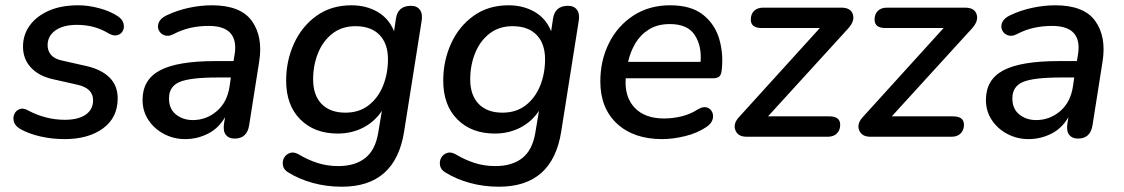

<svg xmlns="http://www.w3.org/2000/svg" viewBox="-20 -517 4250 726"><path d="M224 9Q177 9 133 -1Q89 -11 57 -29Q38 -40 33 -55.5Q28 -71 34 -85Q40 -99 54 -104.5Q68 -110 87 -99Q119 -82 154 -73Q189 -64 225 -64Q276 -64 304 -83.5Q332 -103 332 -138Q332 -184 271 -197L178 -218Q126 -230 96.5 -262Q67 -294 67 -341Q67 -385 92 -420Q117 -455 163.5 -476Q210 -497 276 -497Q314 -497 355 -486Q396 -475 425 -456Q443 -444 447 -428.5Q451 -413 444.5 -400.5Q438 -388 423.5 -384Q409 -380 390 -391Q338 -423 271 -423Q219 -423 189.5 -402Q160 -381 160 -346Q160 -325 173 -309.5Q186 -294 215 -288L308 -267Q364 -254 394.5 -223.5Q425 -193 425 -145Q425 -72 369.5 -31.5Q314 9 224 9Z M680 9Q637 9 600 -10.5Q563 -30 541 -63.5Q519 -97 519 -139Q519 -216 585 -251Q651 -286 794 -286H863L867 -310Q876 -363 852 -391Q828 -419 769 -419Q734 -419 701.5 -412Q669 -405 636 -388Q617 -378 602 -383.5Q587 -389 580.5 -402.5Q574 -416 580.5 -432Q587 -448 610 -459Q650 -478 694.5 -487.5Q739 -497 781 -497Q890 -497 932.5 -437.5Q975 -378 960 -284L922 -43Q914 7 867 7Q845 7 834 -7Q823 -21 827 -49L831 -74Q806 -31 765.5 -11Q725 9 680 9ZM709 -63Q760 -63 799.5 -96.5Q839 -130 848 -190L853 -224H803Q699 -224 659 -207Q619 -190 619 -145Q619 -105 645.5 -84Q672 -63 709 -63Z M1273 189Q1214 189 1162 174.5Q1110 160 1070 135Q1053 125 1050 109Q1047 93 1054 80Q1061 67 1076 61.5Q1091 56 1110 67Q1143 87 1180 99Q1217 111 1259 111Q1322 111 1360.5 81Q1399 51 1410 -14L1424 -98Q1397 -57 1353.5 -34.5Q1310 -12 1257 -12Q1169 -12 1115.5 -65.5Q1062 -119 1062 -212Q1062 -287 1091.5 -352Q1121 -417 1176.5 -457Q1232 -497 1309 -497Q1364 -497 1407 -472.5Q1450 -448 1470 -399L1477 -446Q1484 -495 1534 -495Q1557 -495 1568 -479.5Q1579 -464 1574 -436L1508 -19Q1475 189 1273 189ZM1286 -91Q1338 -91 1374 -119Q1410 -147 1428.5 -193Q1447 -239 1447 -293Q1447 -352 1415 -385Q1383 -418 1324 -418Q1273 -418 1237 -390Q1201 -362 1182.5 -316Q1164 -270 1164 -217Q1164 -157 1196 -124Q1228 -91 1286 -91Z M1867 189Q1808 189 1756 174.5Q1704 160 1664 135Q1647 125 1644 109Q1641 93 1648 80Q1655 67 1670 61.5Q1685 56 1704 67Q1737 87 1774 99Q1811 111 1853 111Q1916 111 1954.5 81Q1993 51 2004 -14L2018 -98Q1991 -57 1947.5 -34.5Q1904 -12 1851 -12Q1763 -12 1709.5 -65.5Q1656 -119 1656 -212Q1656 -287 1685.5 -352Q1715 -417 1770.5 -457Q1826 -497 1903 -497Q1958 -497 2001 -472.5Q2044 -448 2064 -399L2071 -446Q2078 -495 2128 -495Q2151 -495 2162 -479.5Q2173 -464 2168 -436L2102 -19Q2069 189 1867 189ZM1880 -91Q1932 -91 1968 -119Q2004 -147 2022.5 -193Q2041 -239 2041 -293Q2041 -352 2009 -385Q1977 -418 1918 -418Q1867 -418 1831 -390Q1795 -362 1776.5 -316Q1758 -270 1758 -217Q1758 -157 1790 -124Q1822 -91 1880 -91Z M2484 9Q2376 9 2313 -49.5Q2250 -108 2250 -209Q2250 -289 2283 -354.5Q2316 -420 2375.5 -458.5Q2435 -497 2514 -497Q2593 -497 2638 -461.5Q2683 -426 2699.5 -370Q2716 -314 2709 -252Q2707 -233 2699 -227Q2691 -221 2676 -221H2346Q2341 -151 2379.5 -110Q2418 -69 2491 -69Q2524 -69 2557 -77Q2590 -85 2618 -103Q2638 -115 2652 -111Q2666 -107 2672.5 -94Q2679 -81 2674.5 -65.5Q2670 -50 2653 -38Q2618 -14 2571.5 -2.5Q2525 9 2484 9ZM2513 -426Q2466 -426 2433.5 -405.5Q2401 -385 2382 -352.5Q2363 -320 2355 -283H2629Q2634 -343 2607 -384.5Q2580 -426 2513 -426Z M2803 0Q2770 0 2760.5 -25Q2751 -50 2776 -76L3080 -411H2860Q2819 -411 2819 -443Q2819 -464 2831.5 -476Q2844 -488 2865 -488H3162Q3197 -488 3205 -462.5Q3213 -437 3186 -408L2884 -77H3116Q3157 -77 3157 -45Q3157 -25 3144.5 -12.5Q3132 0 3111 0Z M3271 0Q3238 0 3228.5 -25Q3219 -50 3244 -76L3548 -411H3328Q3287 -411 3287 -443Q3287 -464 3299.5 -476Q3312 -488 3333 -488H3630Q3665 -488 3673 -462.5Q3681 -437 3654 -408L3352 -77H3584Q3625 -77 3625 -45Q3625 -25 3612.5 -12.5Q3600 0 3579 0Z M3869 9Q3826 9 3789 -10.5Q3752 -30 3730 -63.5Q3708 -97 3708 -139Q3708 -216 3774 -251Q3840 -286 3983 -286H4052L4056 -310Q4065 -363 4041 -391Q4017 -419 3958 -419Q3923 -419 3890.5 -412Q3858 -405 3825 -388Q3806 -378 3791 -383.5Q3776 -389 3769.5 -402.5Q3763 -416 3769.5 -432Q3776 -448 3799 -459Q3839 -478 3883.5 -487.5Q3928 -497 3970 -497Q4079 -497 4121.5 -437.5Q4164 -378 4149 -284L4111 -43Q4103 7 4056 7Q4034 7 4023 -7Q4012 -21 4016 -49L4020 -74Q3995 -31 3954.5 -11Q3914 9 3869 9ZM3898 -63Q3949 -63 3988.5 -96.5Q4028 -130 4037 -190L4042 -224H3992Q3888 -224 3848 -207Q3808 -190 3808 -145Q3808 -105 3834.5 -84Q3861 -63 3898 -63Z"/></svg>

Font: Nunito SemiBold
Style: Italic
Weight: 600
Italic angle: -9°
Designer: Vernon Adams
Foundry: Vernon Adams
Version: Version 3.601; ttfautohint (v1.8.2.53-6de2)